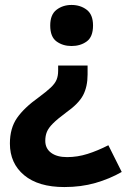

<svg xmlns="http://www.w3.org/2000/svg" viewBox="-20 -332 517 776"><path d="M356 -229Q356 -183 330.5 -164.5Q305 -146 269 -146Q234 -146 208.5 -164.5Q183 -183 183 -229Q183 -273 208.5 -292.5Q234 -312 269 -312Q305 -312 330.5 -292.5Q356 -273 356 -229ZM334 -67V-31Q334 18 316 52.5Q298 87 247 123Q212 149 194 167Q176 185 169.5 201Q163 217 163 237Q163 268 186.5 285.5Q210 303 251 303Q293 303 334 290Q375 277 418 255L472 363Q423 391 365.5 407.5Q308 424 240 424Q135 424 77.5 376Q20 328 20 248Q20 186 49 144.5Q78 103 137 61Q168 38 185 22Q202 6 208.5 -9.5Q215 -25 215 -46V-67Z"/></svg>

Font: Noto Sans Khmer UI
Style: Bold
Weight: 700
Designer: Danh Hong and the Monotype Design Team
Foundry: Monotype Imaging Inc.
Version: Version 2.002; ttfautohint (v1.8.4.7-5d5b)